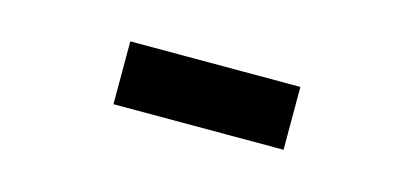

<svg xmlns="http://www.w3.org/2000/svg" viewBox="-28 -762 655 304"><g transform="rotate(15 300.0 -610.5)"><path d="M160.2 -662.1H439V-559.1H160.2Z"/></g></svg>

Font: Cousine
Style: Bold
Weight: 700
Monospace: yes
Designer: Steve Matteson
Foundry: Ascender Corporation
Version: Version 1.20